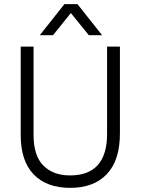

<svg xmlns="http://www.w3.org/2000/svg" viewBox="-20 -899 679 927"><path d="M236 -729H172L291 -879H354L473 -729H409L322 -836ZM559 -255Q559 -125 496 -58.5Q433 8 319 8Q205 8 142.5 -57Q80 -122 80 -247V-674H142V-248Q142 -147 189.5 -99.5Q237 -52 318 -52Q497 -52 497 -253V-674H559Z"/></svg>

Font: Hind Jalandhar Light
Style: Regular
Weight: 300
Designer: Namrata Goyal
Foundry: Indian Type Foundry
Version: Version 0.702;PS 1.0;hotconv 1.0.81;makeotf.lib2.5.63406